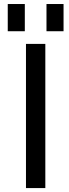

<svg xmlns="http://www.w3.org/2000/svg" viewBox="-20 -956 353 978"><path d="M112.3 2V-732.4H210.9V2ZM19.5 -796.9V-935.5H106.4V-796.9ZM216.8 -796.9V-935.5H303.7V-796.9Z"/></svg>

Font: Gen Shin Gothic Regular
Style: Regular
Weight: 400
Designer: [Source Han Sans]
Ryoko NISHIZUKA  (kana & ideographs); Paul D. Hunt (Latin, Greek & Cyrillic); Wenlong ZHANG  (bopomofo
Version: Version 1.002.20150607